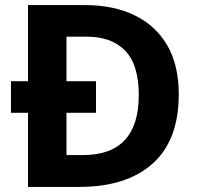

<svg xmlns="http://www.w3.org/2000/svg" viewBox="-20 -734 780 754"><path d="M313.6 -714Q426 -714 508.5 -674Q591.1 -634 636.5 -556.5Q682 -479 682 -364Q682 -183 579.3 -91.5Q476.6 0 292 0H90V-291H23V-415H90V-714ZM321 -590H241V-415H357V-291H241V-125H305Q525 -125 525 -360.4Q525 -479 472 -534.5Q419 -590 321 -590Z"/></svg>

Font: Noto Naskh Arabic
Style: Regular
Weight: 400
Designer: Monotype Design Team, David Williams, Mohamad Dakak and Nizar Qandah
Foundry: Monotype Imaging Inc.
Version: Version 2.013